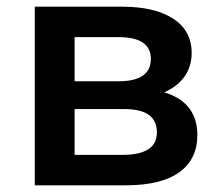

<svg xmlns="http://www.w3.org/2000/svg" viewBox="-20 -554 659 574"><path d="M570 -150Q570 -78 516 -39Q462 0 356 0H84V-534H345Q443 -534 498 -498Q553 -462 553 -396Q553 -355 531.5 -325Q510 -295 471 -278Q570 -248 570 -150ZM203 -311H334Q431 -311 431 -378Q431 -443 334 -443H203ZM449 -158Q449 -193 425 -210.5Q401 -228 350 -228H203V-91H346Q449 -91 449 -158Z"/></svg>

Font: CMG Sans SemiBold
Style: Regular
Weight: 600
Designer: Julieta Ulanovsky
Foundry: Julieta Ulanovsky
Version: Version 7.200